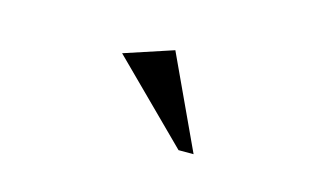

<svg xmlns="http://www.w3.org/2000/svg" viewBox="-38 -768 576 345"><g transform="rotate(15 250.0 -596.0)"><path d="M307 -510 164 -652 255 -682 335 -510Z"/></g></svg>

Font: Ancizar Serif Light
Style: Regular
Weight: 400
Version: Version 8.100